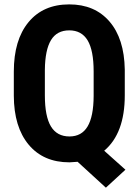

<svg xmlns="http://www.w3.org/2000/svg" viewBox="-20 -741 644 888"><path d="M557.1 -300.3Q557.1 -124 461.9 -43.9L560.1 43.9L469.7 127L338.9 7.3L301.3 9.8Q180.7 9.8 112.5 -72Q44.4 -153.8 43.9 -298.3V-409.7Q43.9 -556.2 111.8 -638.4Q179.7 -720.7 300.3 -720.7Q418 -720.7 486.3 -641.6Q554.7 -562.5 557.1 -419.4ZM413.1 -410.6Q413.1 -507.8 385.3 -554.2Q357.4 -600.6 300.3 -600.6Q243.2 -600.6 215.8 -555.4Q188.5 -510.3 187.5 -418V-300.3Q187.5 -202.6 215.6 -156.2Q243.7 -109.9 301.3 -109.9Q357.4 -109.9 385 -156Q412.6 -202.1 413.1 -296.9Z"/></svg>

Font: Roboto Condensed
Style: Bold
Weight: 700
Designer: Google
Version: Version 2.134; 2016